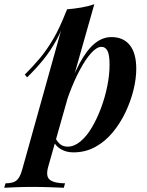

<svg xmlns="http://www.w3.org/2000/svg" viewBox="-103 -705 696 906"><path d="M376 -484Q354 -484 327.5 -455Q301 -426 274 -375.5Q247 -325 223.5 -262Q200 -199 183 -130L202 -234Q237 -340 272 -405Q307 -470 344 -500Q381 -530 423 -530Q479 -530 509.5 -492Q540 -454 540 -380Q540 -334 527 -281Q514 -228 489.5 -176Q465 -124 429 -80.5Q393 -37 346.5 -11.5Q300 14 243 14Q211 14 186 0Q161 -14 149 -39L157 -56Q169 -33 183 -23Q197 -13 216 -13Q247 -13 276.5 -37.5Q306 -62 330.5 -103.5Q355 -145 374 -196Q393 -247 403.5 -300Q414 -353 414 -399Q414 -447 404 -465.5Q394 -484 376 -484ZM213 -661Q248 -664 280.5 -669.5Q313 -675 342 -685L125 80Q111 128 133 144Q155 160 204 160L198 181Q175 180 134 178.5Q93 177 48 177Q11 177 -27 178.5Q-65 180 -83 181L-77 160Q-41 160 -25 146.5Q-9 133 1 98ZM14 -353Q52 -391 84.5 -429.5Q117 -468 148 -520.5Q179 -573 210 -653L213 -637Q192 -568 163 -515.5Q134 -463 99.5 -421Q65 -379 25 -340Z"/></svg>

Font: Playfair Display SemiBold
Style: Italic
Weight: 600
Italic angle: -14°
Designer: Claus Eggers Sørensen
Foundry: Claus Eggers Sørensen
Version: Version 1.203